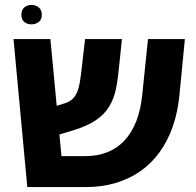

<svg xmlns="http://www.w3.org/2000/svg" viewBox="-20 -761 797 781"><path d="M91 0 35 -602H185L230 -126H328Q377 -126 417 -142Q457 -158 486.5 -189.5Q516 -221 534.5 -268.5Q553 -316 559 -379L582 -602H732L710 -375Q703 -304 682.5 -245.5Q662 -187 628.5 -141Q595 -95 550 -64Q505 -33 449.5 -16.5Q394 0 328 0ZM149 -192 138 -308 244 -341Q266 -348 279 -362.5Q292 -377 299 -401.5Q306 -426 310 -463L326 -602H476L463 -477Q459 -434 451 -396.5Q443 -359 424.5 -328Q406 -297 370.5 -272.5Q335 -248 275 -230ZM108 -662Q91 -662 79 -671.5Q67 -681 67 -701Q67 -721 79 -731Q91 -741 108 -741Q125 -741 137.5 -731Q150 -721 150 -701Q150 -681 137.5 -671.5Q125 -662 108 -662Z"/></svg>

Font: Noto Sans
Style: Bold
Weight: 700
Designer: Monotype Design Team
Foundry: Monotype Imaging Inc.
Version: Version 2.000;GOOG;noto-source:20170915:90ef993387c0; ttfaut